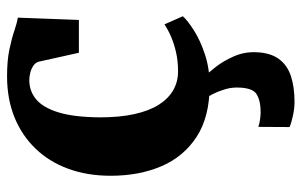

<svg xmlns="http://www.w3.org/2000/svg" viewBox="-175 -428 854 544"><g transform="rotate(-90 252.0 -156.0)"><path d="M282 11Q193.5 11 137 -25.5Q80.5 -62 53.2 -125.2Q26 -188.5 26 -269.5Q26 -335.5 45.8 -389.5Q65.5 -443.5 102.8 -482.2Q140 -521 191.8 -542Q243.5 -563 308 -563Q352 -563 383.2 -556.5Q414.5 -550 436.5 -542.5Q458.5 -535 474 -532.5L467.5 -359.5H374.5L349.5 -472Q347.5 -481.5 338.8 -487.8Q330 -494 318.8 -497Q307.5 -500 297 -500Q266 -500 242.5 -480.5Q219 -461 205.5 -417Q192 -373 191.5 -299Q191.5 -243.5 200.8 -202Q210 -160.5 227.2 -133.2Q244.5 -106 268.5 -92.2Q292.5 -78.5 322 -78.5Q350.5 -78.5 375 -84Q399.5 -89.5 419.8 -98.2Q440 -107 455 -117L478 -65Q465.5 -51 437 -33Q408.5 -15 368.8 -2Q329 11 282 11ZM235 251.5Q217.5 251.5 197.2 247.2Q177 243 164 237.5L164.5 149Q174.5 152.5 187 154Q199.5 155.5 205.5 155.5Q239 155.5 257.5 143.8Q276 132 276 87.5Q276 70 270.2 51.8Q264.5 33.5 257 19Q249.5 4.5 243.5 -2.5L287.5 -6.5L307 -2.5Q318 7 334.8 28.8Q351.5 50.5 364.5 80Q377.5 109.5 376 143Q374.5 183 357 207Q339.5 231 308.5 241.2Q277.5 251.5 235 251.5Z"/></g></svg>

Font: Merriweather 36pt ExtraBold
Style: Regular
Weight: 800
Designer: Eben Sorkin
Foundry: Eben Sorkin
Version: Version 2.100